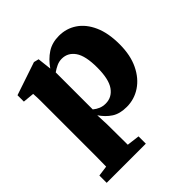

<svg xmlns="http://www.w3.org/2000/svg" viewBox="-195 -654 1023 1023"><g transform="rotate(-45 316.5 -142.0)"><path d="M328 -412Q308 -412 289.5 -403.5Q271 -395 254 -383V-104Q270 -91 287 -84Q304 -77 325 -77Q372 -77 400.5 -117Q429 -157 429 -245Q429 -333 401.5 -372.5Q374 -412 328 -412ZM392 15Q340 15 307 -6.5Q274 -28 249 -65L252 7Q252 42 252.5 80.5Q253 119 253 161L325 170V225H30V170L89 162Q90 119 90 80Q90 41 90 4V-271Q90 -308 90 -332.5Q90 -357 88 -387L24 -393V-441L211 -504L239 -497L248 -418Q277 -460 314.5 -484.5Q352 -509 404 -509Q460 -509 504.5 -479Q549 -449 575 -391Q601 -333 601 -248Q601 -166 572.5 -107Q544 -48 496.5 -16.5Q449 15 392 15Z"/></g></svg>

Font: Source Serif 4 SmText
Style: Bold
Weight: 700
Designer: Frank Grießhammer
Foundry: Adobe
Version: Version 4.005;hotconv 1.1.0;makeotfexe 2.6.0